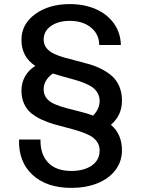

<svg xmlns="http://www.w3.org/2000/svg" viewBox="-20 -730 690 940"><path d="M329.1 189.9Q208.5 189.9 139.2 126Q69.8 62 73.2 -46.9H178.2Q176.8 25.4 215.8 66.2Q254.9 106.9 329.1 106.9Q391.6 106.9 429.7 80.1Q467.8 53.2 467.8 6.8Q467.8 -18.1 454.6 -36.6Q441.4 -55.2 419.4 -66.7Q397.5 -78.1 368.7 -87.4Q339.8 -96.7 308.1 -104.7Q276.4 -112.8 244.6 -121.8Q212.9 -130.9 184.1 -144.3Q155.3 -157.7 133.3 -175.5Q111.3 -193.4 98.1 -221.7Q85 -250 85 -286.1Q85 -324.7 102.8 -356.2Q120.6 -387.7 152.8 -407.2Q85 -451.7 85 -535.2Q85 -611.8 152.3 -660.9Q219.7 -710 321.8 -710Q391.6 -710 447.5 -686Q503.4 -662.1 536.9 -616.2Q570.3 -570.3 571.8 -509.8H465.8Q465.3 -563 425 -595.5Q384.8 -627.9 321.8 -627.9Q265.6 -627.9 229.7 -602.8Q193.8 -577.6 193.8 -536.1Q193.8 -512.7 207 -495.6Q220.2 -478.5 242.4 -467.8Q264.6 -457 293.2 -448.7Q321.8 -440.4 353.8 -432.6Q385.7 -424.8 417.5 -415.5Q449.2 -406.2 477.8 -391.6Q506.3 -377 528.6 -357.4Q550.8 -337.9 564 -307.1Q577.1 -276.4 577.1 -236.8Q577.1 -165 522.9 -119.1Q577.1 -73.7 577.1 5.9Q577.1 61 544.7 103.3Q512.2 145.5 456.1 167.7Q399.9 189.9 329.1 189.9ZM436 -164.1Q467.8 -197.3 467.8 -235.8Q467.8 -257.8 457.5 -275.1Q447.3 -292.5 431.9 -303.2Q416.5 -314 391.4 -324Q366.2 -334 344.5 -339.8Q322.8 -345.7 291 -354.5Q259.3 -363.3 238.8 -370.1Q193.8 -337.9 193.8 -293Q193.8 -266.6 208.3 -248.5Q222.7 -230.5 250 -219.2Q277.3 -208 305.2 -200.7Q333 -193.4 371.8 -183.6Q410.6 -173.8 436 -164.1Z"/></svg>

Font: Azeret Mono
Style: Regular
Weight: 400
Designer: Martin Vácha
Foundry: Displaay
Version: Version 1.002